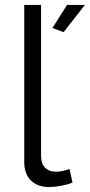

<svg xmlns="http://www.w3.org/2000/svg" viewBox="-20 -750 363 776"><path d="M237 -620 192 -637 251 -730H323ZM78 -730H146V-118Q146 -89 162 -72.5Q178 -56 207 -56Q218 -56 233 -59Q248 -62 261 -67L273 -12Q254 -4 226.5 1Q199 6 179 6Q132 6 105 -20.5Q78 -47 78 -95Z"/></svg>

Font: Boldmen
Style: Regular
Weight: 400
Designer: Matt McInerney, Pablo Impallari, Rodrigo Fuenzalida
Foundry: LIVING CONCEPT
Version: Version 1.000